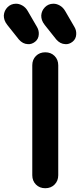

<svg xmlns="http://www.w3.org/2000/svg" viewBox="-91 -987 424 1017"><path d="M148.8 10Q118.8 10 99.4 -9.5Q80 -29 80 -58.8V-641.2Q80 -671.2 99.4 -690.6Q118.8 -710 148.8 -710Q178.8 -710 198.1 -690.6Q217.5 -671.2 217.5 -641.2V-58.8Q217.5 -29 198.1 -9.5Q178.8 10 148.8 10ZM56.5 -753.2Q29.5 -754.2 9 -777.8L-52 -854.5Q-63 -868.5 -67 -880.8Q-71 -893 -70.8 -905.2Q-69 -930.8 -51.1 -948.8Q-33.2 -966.8 -7.8 -967.2Q9.2 -968 27.1 -958Q45 -948 56.2 -928.2L105.5 -843.2Q115.5 -826.2 114.5 -805.8Q113.5 -780.5 95.1 -766Q76.8 -751.5 56.5 -753.2ZM254.8 -753.2Q227.8 -754.2 207.2 -777.8L146.2 -854.5Q135.2 -868.5 131.2 -880.8Q127.2 -893 127.5 -905.2Q129.2 -930.8 147.1 -948.8Q165 -966.8 190.5 -967.2Q207.5 -968 225.4 -958Q243.2 -948 254.5 -928.2L303.8 -843.2Q313.8 -826.2 312.8 -805.8Q311.8 -780.5 293.4 -766Q275 -751.5 254.8 -753.2Z"/></svg>

Font: National Park
Style: Regular
Weight: 400
Designer: Andrea Herstowski, Ben Hoepner
Version: Version 1.009